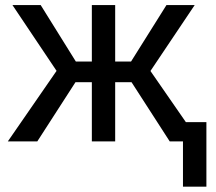

<svg xmlns="http://www.w3.org/2000/svg" viewBox="-20 -548 837 744"><path d="M489.7 -229.5 637.7 0H752L563 -272.9L734.4 -528.3H625L487.8 -309.6H426.3V-528.3H335.9V-309.6H273.9L137.7 -528.3H28.3L199.2 -273.4L10.3 0H124.5L272.5 -229.5H335.9V0H426.3V-229.5ZM779.8 175.3V-74.7H689V175.3Z"/></svg>

Font: FAU Chimera
Style: Regular
Weight: 400
Version: Version 1.002;hotconv 1.0.117;makeotfexe 2.5.65602